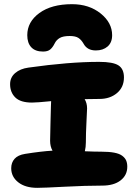

<svg xmlns="http://www.w3.org/2000/svg" viewBox="-20 -944 650 928"><path d="M328.1 -923.8Q410.2 -923.8 466.1 -879.2Q522 -834.5 522 -773.9Q522 -738.3 500 -719.2Q478 -700.2 442.9 -700.2Q401.4 -700.2 383.8 -732.9Q373.5 -751 359.4 -760.5Q345.2 -770 316.9 -770Q285.2 -770 268.8 -760.5Q252.4 -751 244.1 -733.9Q234.4 -714.4 222.4 -704.6Q210.4 -694.8 188 -694.8Q150.4 -694.8 131.1 -715.6Q111.8 -736.3 111.8 -773.9Q111.8 -838.4 170.4 -881.1Q229 -923.8 328.1 -923.8ZM160.2 -36.1Q102.1 -36.1 68.1 -63Q34.2 -89.8 34.2 -130.9Q34.2 -158.2 50.5 -176.5Q66.9 -194.8 101.1 -200.2Q181.2 -212.9 233.9 -215.8Q222.2 -235.4 222.2 -264.2Q222.2 -296.4 224.1 -352.8Q226.1 -409.2 226.1 -429.2Q226.1 -447.3 227.1 -455.1Q158.7 -448.2 134.8 -448.2Q79.1 -448.2 54 -472.9Q28.8 -497.6 28.8 -537.1Q28.8 -569.8 53.2 -590.8Q77.6 -611.8 117.2 -617.2Q314 -645 459 -645Q526.4 -645 552.7 -627.9Q579.1 -610.8 579.1 -569.8Q579.1 -522.5 545.4 -494.1Q511.7 -465.8 460.9 -465.8Q411.1 -465.8 389.2 -464.8Q400.9 -445.3 400.9 -419.9Q400.9 -410.2 397.9 -354.2Q395 -298.3 395 -255.9Q395 -233.4 390.1 -212.9Q436 -210.9 469.2 -210.9Q506.8 -210.9 532.2 -206.1Q557.6 -201.2 571 -190.9Q584.5 -180.7 589.8 -168.2Q595.2 -155.8 595.2 -138.2Q595.2 -97.2 562.7 -72Q530.3 -46.9 474.1 -46.9Q394.5 -46.9 292.7 -41.5Q190.9 -36.1 160.2 -36.1Z"/></svg>

Font: Shantell Sans Irregular
Style: Regular
Weight: 800
Designer: Stephen Nixon, Anya Danilova, Shantell Martin
Foundry: Arrow Type
Version: Version 1.006;[9816181b4]